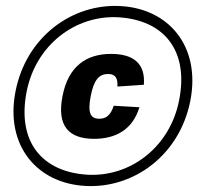

<svg xmlns="http://www.w3.org/2000/svg" viewBox="-20 -690 671 650"><path d="M287 -364C297.5 -420 316 -439.5 345.5 -439.5C368.5 -439.5 379.5 -428 377.5 -397L467 -403C473 -478 428 -507.5 356 -507.5C272.5 -507.5 211 -466 191.5 -364C171.5 -262 214.5 -220 298.5 -220C370 -220 428.5 -249.5 452 -327L365 -332C354.5 -299.5 339 -288 316 -288C286.5 -288 276 -307.5 287 -364ZM269.5 -60.5C432.5 -51.5 588.5 -164.5 624.5 -349.5C660 -533.5 551 -661 387.5 -669.5C224.5 -678.5 68.5 -565.5 32.5 -380.5C-3.5 -196.5 106 -69 269.5 -60.5ZM276.5 -98.5C123.5 -107.5 37 -209 70 -379C101 -538.5 236 -639.5 380.5 -631.5C533.5 -622.5 620 -521 586.5 -351C555.5 -191.5 421 -90.5 276.5 -98.5Z"/></svg>

Font: Monaspace Neon ExtraBold
Style: Italic
Weight: 800
Italic angle: -11°
Designer: Riley Cran & the Lettermatic Team
Foundry: Lettermatic
Version: Version 1.200 (Monaspace Neon)